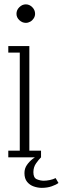

<svg xmlns="http://www.w3.org/2000/svg" viewBox="-20 -740 295 903"><path d="M101.5 -632.5Q84.5 -632.5 71 -645.2Q57.5 -658 57.5 -675Q57.5 -693 71 -706.2Q84.5 -719.5 101.5 -719.5Q118.5 -719.5 131.8 -706.2Q145 -693 145 -675Q145 -664 138.8 -654Q132.5 -644 122.5 -638.2Q112.5 -632.5 101.5 -632.5ZM19 0V-31.5H73V-492.5H19V-523.5H118V-31.5H173V0ZM176.5 143.5Q158 143.5 139 137Q120 130.5 107.5 115.2Q95 100 95 74Q95 52.5 106.5 36Q118 19.5 133.5 7.5Q149 -4.5 160.5 -10L173 0Q162.5 10 149.8 28Q137 46 137 70Q137 96.5 153.5 103.2Q170 110 186 110Q198 110 214.2 106.8Q230.5 103.5 241.5 97.5L255 120.5Q244 129 223.2 136.2Q202.5 143.5 176.5 143.5Z"/></svg>

Font: Imbue Thin 10pt ExtraLight
Style: Regular
Weight: 250
Version: Version 1.102